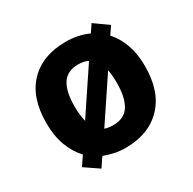

<svg xmlns="http://www.w3.org/2000/svg" viewBox="-138 -712 895 891"><g transform="rotate(-30 309.5 -267.0)"><path d="M574 -274Q574 -138 502.5 -64Q431 10 308 10Q277 10 248.5 4Q220 -2 194 -12L161 37L86 -14L119 -63Q84 -100 64.5 -152.5Q45 -205 45 -274Q45 -410 116 -483Q187 -556 311 -556Q376 -556 432 -531L459 -571L533 -518L505 -477Q538 -441 556 -390Q574 -339 574 -274ZM197 -274Q197 -250 199.5 -230Q202 -210 206 -193L361 -425Q339 -436 309 -436Q250 -436 223.5 -395.5Q197 -355 197 -274ZM422 -274Q422 -313 416 -343L265 -117Q283 -110 310 -110Q369 -110 395.5 -151.5Q422 -193 422 -274Z"/></g></svg>

Font: Noto Sans Adlam
Style: Regular
Weight: 400
Designer: Mark Jamra, Neil Patel
Foundry: JamraPatel LLC
Version: Version 3.001